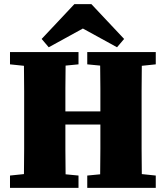

<svg xmlns="http://www.w3.org/2000/svg" viewBox="-20 -902 796 922"><path d="M399 -593V-652H728V-593L661 -586Q660 -526 660 -465Q660 -404 660 -342V-310Q660 -249 660 -188Q660 -127 661 -66L728 -59V0H399V-59L461 -65Q462 -126 462 -186.5Q462 -247 462 -304H294Q294 -241 294 -182Q294 -123 295 -65L357 -59V0H28V-59L95 -66Q96 -126 96 -187.5Q96 -249 96 -310V-342Q96 -403 96 -464Q96 -525 95 -586L28 -593V-652H357V-593L295 -587Q294 -533 294 -478Q294 -423 294 -367H462Q462 -422 462 -477Q462 -532 461 -587ZM419 -882 576 -715 542 -675 378 -765 214 -675 180 -715 337 -882Z"/></svg>

Font: Source Serif 4 Black
Style: Regular
Weight: 900
Designer: Frank Grießhammer
Foundry: Adobe
Version: Version 4.005;hotconv 1.1.0;makeotfexe 2.6.0